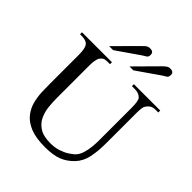

<svg xmlns="http://www.w3.org/2000/svg" viewBox="-244 -1046 1211 1211"><g transform="rotate(45 361.5 -440.0)"><path d="M712.4 -644.5H687Q666.5 -644.5 652.6 -636.2Q638.7 -627.9 627.4 -610.8Q617.2 -598.6 617.2 -542V-272.5Q617.2 -204.1 605.7 -149.4Q594.2 -94.7 559.1 -57.6Q523.4 -20 478.8 -2.2Q434.1 15.6 360.8 15.6Q279.3 15.6 229 -5.1Q178.7 -25.9 151.9 -60.1Q125 -94.2 114.5 -134.5Q104 -174.8 102.5 -214.6Q101.1 -254.4 101.1 -285.6V-545.4Q101.1 -606.9 84.5 -625.5Q70.3 -644.5 29.8 -644.5H14.6V-662.1H281.7V-644.5H256.8Q236.8 -644.5 226.6 -638.2Q216.3 -631.8 207.5 -618.7Q202.1 -608.9 198.7 -591.1Q195.3 -573.2 195.3 -545.4V-256.3Q195.3 -224.1 199 -184.6Q202.6 -145 218.3 -108.9Q233.9 -72.8 269.3 -49.3Q304.7 -25.9 367.7 -25.9Q407.2 -25.9 438.7 -36.1Q470.2 -46.4 492.4 -60.5Q514.6 -74.7 526.4 -85.4Q547.4 -105 557.1 -135.7Q566.9 -166.5 569.8 -198.5Q572.8 -230.5 572.8 -253.4V-545.4Q572.8 -607.9 559.1 -623.5Q539.6 -644.5 502.4 -644.5H477.5V-662.1H712.4ZM601.6 -871.6Q603.5 -849.1 588.4 -840.8Q573.2 -832.5 557.1 -821.3L413.1 -721.2H378.4L516.6 -860.8Q527.8 -872.6 541.3 -883.5Q554.7 -894.5 569.8 -894.5Q600.1 -894.5 601.6 -871.6ZM421.4 -871.6Q423.8 -849.1 408.4 -840.8Q393.1 -832.5 377.4 -821.3L232.9 -721.2H197.3L335.9 -860.8Q347.7 -872.6 359.9 -883.5Q372.1 -894.5 390.1 -894.5Q419.9 -894.5 421.4 -871.6Z"/></g></svg>

Font: BabelStone Roman
Style: Regular
Weight: 400
Designer: Walt Agee, Victor Gaultney, Peter Martin, Debbi Hosken, Becca Hirsbrunner (SIL); Andrew West (BabelStone)
Foundry: BabelStone
Version: Version 16.000